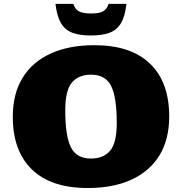

<svg xmlns="http://www.w3.org/2000/svg" viewBox="-20 -955 938 990"><path d="M466.5 -722Q654.5 -722 753.5 -626.8Q852.5 -531.5 852.5 -354.5Q852.5 -235.5 801.8 -153.2Q751 -71 657 -28.2Q563 14.5 432 14.5Q244 14.5 145 -80.8Q46 -176 46 -353Q46 -472 96.8 -554.2Q147.5 -636.5 241.8 -679.2Q336 -722 466.5 -722ZM448.5 -137.5Q514 -137.5 548 -178.2Q582 -219 582 -321Q582 -454.5 552.8 -512.2Q523.5 -570 450 -570Q384.5 -570 350.5 -529.2Q316.5 -488.5 316.5 -386.5Q316.5 -253 345.8 -195.2Q375 -137.5 448.5 -137.5ZM449 -885.5Q492 -885.5 511.8 -896.8Q531.5 -908 540 -935H632Q625 -871.5 604 -836Q583 -800.5 545.2 -786.2Q507.5 -772 449 -772Q391 -772 353 -786.2Q315 -800.5 294.2 -836Q273.5 -871.5 266 -935H358Q366.5 -908 386.5 -896.8Q406.5 -885.5 449 -885.5Z"/></svg>

Font: Newsreader Caption ExtraBold
Style: Regular
Weight: 800
Designer: Hugues Gentile
Foundry: Production Type
Version: Version 1.001